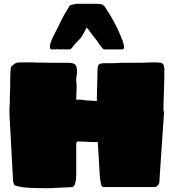

<svg xmlns="http://www.w3.org/2000/svg" viewBox="-20 -990 919 1015"><path d="M238 5Q175 5 135.5 3Q96 1 60 -9Q56 -9 52.5 -19.5Q49 -30 49 -35L30 -387V-408Q30 -412 30 -418.5Q30 -425 31 -432Q32 -442 32 -453.5Q32 -465 32 -481L34 -533V-563Q34 -578 34.5 -592.5Q35 -607 36 -620Q36 -631 38 -634V-637Q39 -638 41 -640Q43 -642 46 -644Q52 -648 55 -651Q64 -660 84 -660H158Q163 -659 172.5 -659Q182 -659 195 -659Q209 -659 221.5 -659Q234 -659 241 -658H340Q366 -658 376.5 -649.5Q387 -641 387 -615V-605Q387 -601 386 -597Q385 -593 385 -589L383 -574V-561Q383 -556 384 -553Q385 -550 385 -542Q385 -529 385 -519.5Q385 -510 384 -504L383 -463H410Q422 -460 439 -459Q456 -458 465 -458Q470 -457 476.5 -456.5Q483 -456 492 -456L493 -524Q494 -529 494 -535.5Q494 -542 494 -550L495 -591V-600Q495 -614 496 -626.5Q497 -639 499 -645Q508 -654 514 -654Q517 -655 523.5 -655.5Q530 -656 543 -656H569Q583 -656 595 -656.5Q607 -657 617 -658H674Q714 -658 740.5 -658.5Q767 -659 780 -660H807Q831 -660 838 -655Q849 -648 849 -620Q849 -601 848.5 -575Q848 -549 847 -515Q844 -452 844 -413Q844 -407 845 -403Q846 -399 847 -397V-393L822 -23Q822 -19 814 -10Q806 -1 799 -1H524Q523 -1 521.5 -3Q520 -5 518 -6Q515 -12 514 -18Q513 -24 511 -33L508 -54L497 -239H490Q476 -239 465.5 -239Q455 -239 446 -240Q428 -241 416.5 -241.5Q405 -242 400 -242H391Q383 -242 383 -225V-68Q383 -62 382 -47.5Q381 -33 377 -19Q373 -5 362 -1L346 0Q307 2 280.5 3Q254 4 238 5ZM275 -729H253Q244 -729 244 -742V-749Q248 -772 271 -816Q274 -821 277.5 -829Q281 -837 287 -847L303 -881L324 -920Q328 -925 333.5 -935Q339 -945 347 -958L352 -963L385 -970H495L516 -968L532 -958L563 -909Q593 -859 616 -805Q631 -771 635 -749L636 -746V-742Q636 -729 625 -729H531Q526 -729 521 -736Q508 -751 503 -758.5Q498 -766 494 -773Q490 -778 487 -781.5Q484 -785 481 -789Q471 -801 461 -815Q451 -829 439 -845Q426 -822 418 -807Q410 -792 403 -785L393 -775Q376 -758 365.5 -743.5Q355 -729 349 -729H321L318 -730L315 -729H293Q289 -729 286 -730Q277 -730 275 -729Z"/></svg>

Font: Sigmar
Style: Regular
Weight: 400
Designer: Vernon Adams
Foundry: Vernon Adams
Version: Version 1.000; ttfautohint (v1.8.4.7-5d5b);gftools[0.9.24]